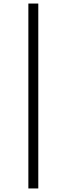

<svg xmlns="http://www.w3.org/2000/svg" viewBox="-20 -827 377 1083"><path d="M140 -807H196V236H140Z"/></svg>

Font: Martel Sans ExtraLight
Style: Regular
Weight: 275
Designer: Dan Reynolds and Mathieu Réguer
Foundry: Dan Reynolds and Mathieu Réguer
Version: Version 1.002; ttfautohint (v1.1) -l 5 -r 5 -G 72 -x 0 -D la